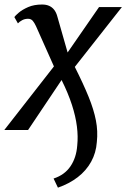

<svg xmlns="http://www.w3.org/2000/svg" viewBox="-35 -587 571 867"><path d="M127.5 -468.9Q121.3 -482.4 113.5 -492.3Q105.6 -502.2 91.5 -502.2Q77 -502.2 64.9 -495.7Q52.8 -489.1 45.9 -481.4L29.8 -509.9Q33.6 -515.9 49.5 -529.6Q65.4 -543.3 92.1 -555Q118.8 -566.6 155 -566.6Q173.5 -566.6 186.9 -560.6Q200.3 -554.6 209.3 -543.2Q218.3 -531.8 223 -515.6L270.3 -350L412.3 -555.2H515.5L302.8 -284.9Q341.3 -208.5 365 -150.2Q388.7 -91.8 398.1 -43.2Q407.6 5.5 402.3 54.1Q398.9 103 376.6 143.3Q354.4 183.5 316.2 213Q277.9 242.5 226.6 260.4L206.9 219.2Q256.6 203.1 283.2 164Q309.8 124.9 313.8 69.6Q318 29.6 312.3 -15.8Q306.7 -61.3 289.8 -113.5Q272.9 -165.8 243.1 -225.7L91.8 0H-15.5L208.5 -287.1Z"/></svg>

Font: Merriweather 7pt Light
Style: Italic
Weight: 300
Italic angle: -7.8°
Designer: Eben Sorkin
Foundry: Eben Sorkin
Version: Version 2.200;gftools[0.9.31]